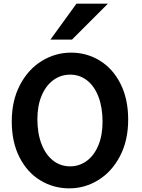

<svg xmlns="http://www.w3.org/2000/svg" viewBox="-20 -1011 772 1043"><path d="M361.3 -605.5Q310.1 -605.5 269.5 -575.7Q229 -545.9 206.1 -491.2Q183.1 -436.5 183.1 -363.8Q183.1 -286.1 205.6 -228.3Q228 -170.4 268.3 -138.9Q308.6 -107.4 361.3 -107.4Q410.6 -107.4 450.7 -136.5Q490.7 -165.5 513.9 -220.5Q537.1 -275.4 537.1 -349.1Q537.1 -427.2 514.9 -485.4Q492.7 -543.5 452.6 -574.5Q412.6 -605.5 361.3 -605.5ZM356.4 12.2Q271 12.2 199.7 -30.8Q128.4 -73.7 86.2 -156Q43.9 -238.3 43.9 -351.6Q43.9 -464.4 88.4 -549.3Q132.8 -634.3 206.8 -679.7Q280.8 -725.1 366.2 -725.1Q450.7 -725.1 521.5 -682.1Q592.3 -639.2 634.3 -556.6Q676.3 -474.1 676.3 -361.3Q676.3 -248 632.1 -163.3Q587.9 -78.6 514.6 -33.2Q441.4 12.2 356.4 12.2ZM566.4 -991.2 371.1 -795.9H253.9L395.5 -991.2Z"/></svg>

Font: Lesson One
Style: Bold
Weight: 700
Designer: But Ko, Victor Gaultney, Annie Olsen, Julie Remington, Don Collingsworth, Eric Hays, Becca Hirsbrunner
Version: Version 1.100